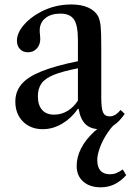

<svg xmlns="http://www.w3.org/2000/svg" viewBox="-20 -554 572 839"><path d="M167 10.5Q113.5 10.5 80.2 -23Q47 -56.5 47 -110Q47 -154 74 -186Q101 -218 161.2 -242.2Q221.5 -266.5 320.5 -286.5V-380Q320.5 -443.5 303.2 -469Q286 -494.5 244 -494.5Q202.5 -494.5 178 -474.5Q153.5 -454.5 153.5 -420.5Q153.5 -411 154.8 -401.8Q156 -392.5 156 -384Q156 -358.5 140.8 -342Q125.5 -325.5 102 -325.5Q80.5 -325.5 67.2 -339.5Q54 -353.5 54 -376Q54 -408.5 82.2 -442.8Q110.5 -477 157 -501.5Q219 -534.5 291.5 -534.5Q335 -534.5 365.2 -521Q395.5 -507.5 409 -482.5Q417 -465.5 419.8 -439.5Q422.5 -413.5 422.5 -352.5V-129Q422.5 -80.5 430.2 -63Q438 -45.5 459.5 -45.5Q484 -45.5 507 -73.5L525 -56.5Q500.5 -21 475.2 -5.2Q450 10.5 416.5 10.5Q376 10.5 353.5 -11.5Q331 -33.5 323.5 -78.5H320.5Q292 -37.5 251.5 -13.5Q211 10.5 167 10.5ZM217 -53Q248 -53 275 -69.2Q302 -85.5 320.5 -114.5V-255.5Q253.5 -242.5 215.2 -227Q177 -211.5 161.2 -189.2Q145.5 -167 145.5 -133.5Q145.5 -95 163.8 -74Q182 -53 217 -53ZM420 264.5Q372 264.5 343.5 239.2Q315 214 315 171Q315 133 334.2 94.8Q353.5 56.5 391.8 21.2Q430 -14 487 -43L510 -38.5Q475 -10.5 451.5 24.2Q428 59 416.5 91.2Q405 123.5 405 144.5Q405 207.5 461 207.5Q475.5 207.5 488 202.5Q500.5 197.5 516.5 186.5L531.5 211.5Q507 238.5 479.8 251.5Q452.5 264.5 420 264.5Z"/></svg>

Font: Libre Caslon Text
Style: Regular
Weight: 400
Designer: Pablo Impallari, Rodrigo Fuenzalida, Katja Schimmel
Foundry: Pablo Impallari, Rodrigo Fuenzalida
Version: Version 2.000